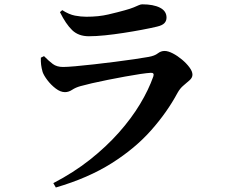

<svg xmlns="http://www.w3.org/2000/svg" viewBox="-20 -796 1040 875"><path d="M223 38.6Q315.4 -9.4 390 -68.4Q464.6 -127.5 521.8 -192Q579 -256.5 618.2 -321.7Q657.4 -387 678.7 -447.5Q684.5 -465 667.4 -464.2Q651.1 -463.4 619.7 -458.8Q588.4 -454.1 549.5 -447Q510.7 -439.9 471.5 -432.1Q432.4 -424.3 399 -416.6Q365.7 -408.9 346.9 -403.5Q324.6 -397.3 308.7 -386.7Q292.8 -376.1 276 -376.1Q255.6 -376.1 233.8 -392.7Q212 -409.4 195.7 -431Q179.5 -452.6 174.2 -468Q169.2 -485.6 167.4 -500.6Q165.6 -515.5 166.2 -533.2L180.6 -540.2Q202.7 -517.7 220.8 -504.3Q238.9 -490.8 267.4 -490.8Q285.1 -490.8 323 -494.1Q360.9 -497.4 408.5 -502.8Q456 -508.2 504.2 -514.3Q552.4 -520.4 593.3 -526.4Q634.1 -532.4 657 -536.6Q684.8 -541.5 699 -552.7Q713.2 -563.8 730.1 -563.8Q745.9 -563.8 767.3 -552.8Q788.7 -541.8 809.1 -524.7Q829.5 -507.7 843.3 -489.1Q857.1 -470.6 857.1 -455.6Q857.1 -442.5 844.9 -431.1Q832.6 -419.7 816.6 -406.7Q800.6 -393.6 789.1 -372.9Q742.4 -285.5 669.2 -202.7Q596 -119.8 489.1 -52.3Q382.2 15.3 234.4 58.5ZM385 -630.8Q337.8 -630.8 309 -658.5Q280.2 -686.2 253.2 -740.7L263.7 -749.8Q294.6 -730 321.7 -724.8Q348.9 -719.7 373.6 -719.7Q429.8 -719.7 473.7 -730.1Q517.6 -740.4 548.9 -749.2Q574.3 -756.2 589.1 -762.3Q603.9 -768.4 612.6 -772.4Q621.3 -776.3 628.2 -776.3Q678.7 -776.3 708.8 -761.1Q738.9 -745.9 738.9 -715.9Q738.9 -701 729.5 -690.8Q720.1 -680.5 696.1 -674.8Q666.2 -667.6 626.5 -660.2Q586.8 -652.7 543.1 -646Q499.4 -639.2 458.4 -635Q417.5 -630.8 385 -630.8Z"/></svg>

Font: Noto Serif KR ExtraLight
Style: Regular
Weight: 200
Designer: Ryoko NISHIZUKA 西塚涼子 (kana & ideographs); Frank Grießhammer (Latin, Greek & Cyrillic); Wenlong ZHANG 张文龙 (bopomofo); San
Foundry: Adobe
Version: Version 2.002-H1;hotconv 1.1.0;makeotfexe 2.6.0